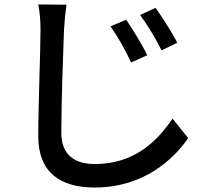

<svg xmlns="http://www.w3.org/2000/svg" viewBox="-20 -790 914 858"><path d="M151 -181C151 -17 252 48 403 48C623 48 756 -79 821 -173L751 -260C680 -155 577 -57 404 -57C320 -57 254 -92 254 -197C254 -333 262 -547 266 -656C268 -692 272 -733 277 -769L151 -770C158 -737 161 -697 161 -656C161 -560 151 -320 151 -181ZM474 -672C508 -624 539 -568 566 -511L638 -543C616 -590 570 -663 544 -702ZM606 -723C641 -676 673 -622 702 -565L772 -599C749 -645 702 -718 675 -755Z"/></svg>

Font: GenEiGothic-pro-SemiBold
Style: Regular
Weight: 500
Designer: Ryoko NISHIZUKA (kana & ideographs); Paul D. Hunt (Latin, Greek & Cyrillic); Wenlong ZHANG (bopomofo); Sandoll Communica
Foundry: Adobe Systems Incorporated; o_tamon
Version: Version 1.000.140830